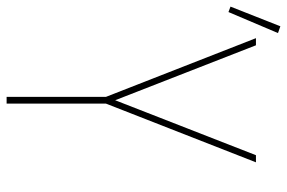

<svg xmlns="http://www.w3.org/2000/svg" viewBox="-186 -686 847 566"><g transform="rotate(90 237.0 -403.5)"><path d="M240 0V-293L67 -735H88L250 -320L412 -735H433L260 -293V0ZM-10 -654 -26 -660 32 -807 52 -800Z"/></g></svg>

Font: Iosevka SS04 Thin
Style: Regular
Weight: 100
Monospace: yes
Designer: Belleve Invis
Foundry: Belleve Invis
Version: Version 19.0.0; ttfautohint (v1.8.4)